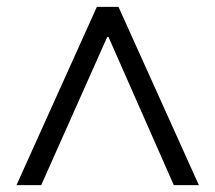

<svg xmlns="http://www.w3.org/2000/svg" viewBox="-20 -720 627 559"><path d="M28 -181 262 -700H325L559 -181H486L296 -612H292L100 -181Z"/></svg>

Font: DM Sans 36pt Light
Style: Regular
Weight: 300
Designer: Colophon Foundry, Jonny Pinhorn
Foundry: Colophon Foundry
Version: Version 4.004;gftools[0.9.30]